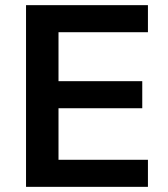

<svg xmlns="http://www.w3.org/2000/svg" viewBox="-20 -725 650 745"><path d="M81 0V-705H554V-600H207V-410H532V-305H207V-105H554V0Z"/></svg>

Font: Nunito Sans 12pt ExtraLight 11pt
Style: Bold
Weight: 700
Version: Version 3.101;gftools[0.9.27]